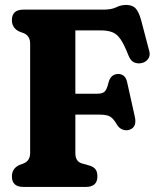

<svg xmlns="http://www.w3.org/2000/svg" viewBox="-20 -738 614 758"><path d="M388.5 -700Q420.5 -700 438.8 -709.2Q457 -718.5 478 -718.5Q503.5 -718.5 516 -704.2Q528.5 -690 537 -659L569.5 -535.5Q574 -517.5 564.2 -504.5Q554.5 -491.5 536.5 -488.5Q522.5 -486 509 -492Q495.5 -498 487 -519.5Q470.5 -562 455.8 -583.2Q441 -604.5 422.5 -611.2Q404 -618 378 -618H277.5V-368H363.5Q385.5 -368 394 -377.2Q402.5 -386.5 408.5 -412.5Q417.5 -445.5 446.5 -446Q475 -446 482 -413L512 -278.5Q522 -235.5 490.5 -225.5Q477.5 -221.5 464 -226.5Q450.5 -231.5 442 -245.5Q428.5 -269 415.5 -277.2Q402.5 -285.5 372 -285.5H277.5V-133.5Q277.5 -101.5 301.5 -93.5L336 -83.5Q350.5 -78.5 357.5 -69Q364.5 -59.5 364.5 -41.5Q364.5 0 318.5 0H72.5Q27 0 27 -41.5Q27 -72 55 -86L75 -93.5Q99 -105 99 -133.5V-566.5Q99 -595 75 -606.5L55 -614Q27 -628 27 -658.5Q27 -700 72.5 -700Z"/></svg>

Font: Fraunces 144pt SuperSoft
Style: Bold
Weight: 700
Version: Version 1.000;[b76b70a41]